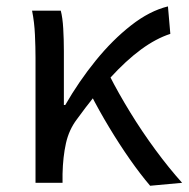

<svg xmlns="http://www.w3.org/2000/svg" viewBox="-20 -577 595 606"><path d="M92.1 0V-394.4Q92.1 -427.2 90.3 -466.9Q88.6 -506.5 81.2 -543.4H171.8Q177.6 -521.5 179.6 -486.8Q181.6 -452.1 181.6 -416V-245.6H186Q229.2 -320.6 282.2 -385.9Q335.2 -451.2 393.7 -496.9Q452.2 -542.7 510.1 -556.8L517.6 -470.1Q472.6 -455.6 425.2 -420.9Q377.9 -386.1 327.8 -331.2Q277.6 -276.2 222.4 -200.1Q197.7 -167.5 188.1 -124.6Q178.6 -81.7 177.4 -28.3V0ZM453.9 9.3Q423.7 -26 390.3 -73.6Q357 -121.2 324.7 -174.8Q292.3 -228.5 265.7 -280.6L326 -337.7Q353.2 -284.1 390.5 -223.2Q427.8 -162.2 470.6 -104.1Q513.4 -46 554.8 0Z"/></svg>

Font: Noto Sans TC Thin
Style: Regular
Weight: 100
Designer: Ryoko NISHIZUKA 西塚涼子 (kana, bopomofo & ideographs); Paul D. Hunt (Latin, Greek & Cyrillic); Sandoll Communications 산돌커뮤니
Foundry: Adobe
Version: Version 2.004-H2;hotconv 1.0.118;makeotfexe 2.5.65603